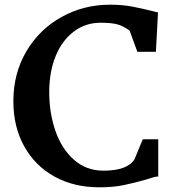

<svg xmlns="http://www.w3.org/2000/svg" viewBox="-20 -785 744 819"><path d="M633 -737 654 -732 645 -564H566L533 -654Q511 -671 486 -679.5Q461 -688 409 -688Q345 -688 295 -650.5Q245 -613 217.5 -546Q190 -479 190 -392Q190 -303 216.5 -226.5Q243 -150 295.5 -103.5Q348 -57 421 -57Q524 -57 554 -106L589 -191H655V-32Q643 -32 625 -26Q607 -20 603 -19Q550 -4 506 5Q462 14 403 14Q296 14 213 -31.5Q130 -77 83.5 -160.5Q37 -244 37 -353Q37 -472 92.5 -566Q148 -660 242.5 -712.5Q337 -765 449 -765Q501 -765 543.5 -757Q586 -749 633 -737Z"/></svg>

Font: Martel ExtraBold
Style: Regular
Weight: 800
Designer: Dan Reynolds
Foundry: Dan Reynolds
Version: Version 1.001; ttfautohint (v1.1) -l 5 -r 5 -G 72 -x 0 -D la